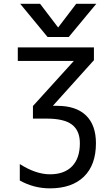

<svg xmlns="http://www.w3.org/2000/svg" viewBox="-20 -778 601 1027"><path d="M387.7 -757.8H495.1L347.7 -580.1H234.4L87.9 -757.8H194.3L291 -630.9ZM75.2 -524.4H482.4V-456.1L262.7 -211.9H286.1Q386.7 -211.9 439.9 -160.6Q493.2 -109.4 493.2 -11.7Q493.2 104.5 428.7 167Q364.3 229.5 247.1 229.5Q161.1 229.5 85.9 187.5V99.6Q171.9 154.3 247.1 154.3Q324.2 154.3 365.7 111.3Q407.2 68.4 407.2 -11.7Q407.2 -79.1 365.2 -111.3Q323.2 -143.6 229.5 -143.6H156.2V-210.9L375 -452.1H75.2Z"/></svg>

Font: Gen Shin Gothic Regular
Style: Regular
Weight: 400
Designer: [Source Han Sans]
Ryoko NISHIZUKA  (kana & ideographs); Paul D. Hunt (Latin, Greek & Cyrillic); Wenlong ZHANG  (bopomofo
Version: Version 1.002.20150607